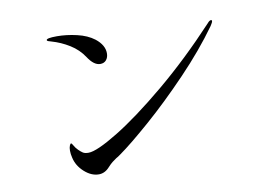

<svg xmlns="http://www.w3.org/2000/svg" viewBox="-69 -773 1139 832"><g transform="rotate(-10 500.0 -357.5)"><path d="M338 -557Q315 -592 278 -615Q241 -638 199 -650Q191 -652 186 -654Q181 -656 181 -659Q181 -668 227 -668Q269 -668 314.5 -657.5Q360 -647 390 -624Q428 -594 428 -558Q428 -540 418.5 -528.5Q409 -517 392 -517Q364 -517 338 -557ZM197 -170Q197 -183 200.5 -191.5Q204 -200 207 -200Q210 -200 216 -189Q222 -178 232 -168Q242 -158 250.5 -152.5Q259 -147 275 -147Q311 -147 406 -205Q501 -263 627.5 -368.5Q754 -474 881 -610Q890 -621 897 -621Q901 -621 901 -617Q901 -611 891 -596Q823 -501 729 -403Q635 -305 547.5 -228.5Q460 -152 409 -116Q397 -107 389 -103Q380 -97 371 -90Q362 -83 351 -71Q330 -47 303 -47Q270 -47 239.5 -74.5Q209 -102 201 -139Q197 -155 197 -170Z"/></g></svg>

Font: Shippori Mincho B1
Style: Regular
Weight: 400
Designer: FONTDASU
Foundry: FONTDASU / Google Inc. / but / Adobe
Version: Version 3.110; ttfautohint (v1.8.3)